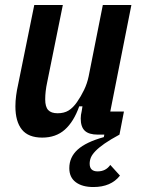

<svg xmlns="http://www.w3.org/2000/svg" viewBox="-20 -542 573 773"><path d="M233 -522 170 -211Q162 -174 162 -142Q162 -112 174 -99Q186 -86 212 -86Q238 -86 256 -97Q274 -108 290 -131Q306 -154 318.5 -180Q331 -206 337 -235L394 -522H509L424 -93H479L461 0Q424 20 401 36Q378 52 364.5 66Q351 80 346 92Q341 104 341 117Q341 148 373 148Q406 148 424 122L463 165Q427 211 356 211Q311 211 285 191.5Q259 172 259 135Q259 91 292.5 60.5Q326 30 398 10L400 0H374Q338 0 321.5 -15.5Q305 -31 305 -65Q305 -72 306 -79.5Q307 -87 309 -95L312 -114H299Q277 -52 241 -20Q205 12 150 12Q94 12 68 -20.5Q42 -53 42 -114Q42 -135 45 -157.5Q48 -180 52 -197L118 -522Z"/></svg>

Font: IBM Plex Sans Condensed SemiBold
Style: Italic
Weight: 600
Width: 3
Italic angle: -11°
Designer: Mike Abbink, Paul van der Laan, Pieter van Rosmalen
Foundry: Bold Monday
Version: Version 1.3